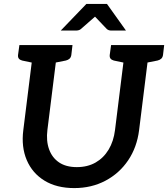

<svg xmlns="http://www.w3.org/2000/svg" viewBox="-20 -951 858 980"><path d="M359 9Q269 9 207 -29Q145 -67 116.5 -134Q88 -201 99 -287L153 -721H276L222 -288Q215 -232 230.5 -189Q246 -146 281.5 -122Q317 -98 372 -98Q427 -98 468 -121.5Q509 -145 534.5 -187.5Q560 -230 567 -287L621 -721H744L690 -287Q679 -199 634 -132.5Q589 -66 518 -28.5Q447 9 359 9ZM179 -721 155 -629 93 -642Q82 -645 76.5 -651.5Q71 -658 72 -670L79 -721ZM350 -721 344 -670Q342 -658 335 -651.5Q328 -645 316 -642L250 -629V-721ZM647 -721 623 -629 561 -642Q550 -645 544.5 -651.5Q539 -658 540 -670L547 -721ZM818 -721 812 -670Q810 -658 803 -651.5Q796 -645 784 -642L718 -629V-721ZM290 -795 421 -931H526L623 -795H548Q534 -795 525 -803L465 -866L393 -803Q389 -799 382 -797Q375 -795 368 -795Z"/></svg>

Font: Aleo SemiBold
Style: Italic
Weight: 600
Italic angle: -7°
Designer: Alessio Laiso
Foundry: Alessio Laiso
Version: Version 2.001;gftools[0.9.29]